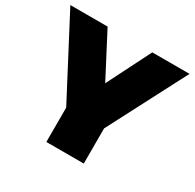

<svg xmlns="http://www.w3.org/2000/svg" viewBox="-163 -866 1045 1031"><g transform="rotate(30 359.5 -350.5)"><path d="M478 0H246V-213L-10 -701H221L362 -431L498 -701H729L478 -218Z"/></g></svg>

Font: Argentum Novus Black
Style: Regular
Weight: 900
Designer: Julieta Ulanovsky (font) & Cristiano Sobral (main changes)
Foundry: Julieta Ulanovsky (font) & Cristiano Sobral (main changes)
Version: Version 3.00;November 27, 2020;FontCreator 13.0.0.2655 64-bi